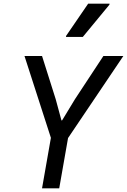

<svg xmlns="http://www.w3.org/2000/svg" viewBox="-20 -1019 688 1039"><path d="M259 -262 112.5 -716H207.5L281.5 -482L312.5 -367.5H316L385.5 -482L539.5 -716H647.5L341.5 -262ZM207.5 0 262.5 -313.5H355.5L300.5 0ZM337 -819 337.5 -824.5 457 -999H573L572 -993.5L428 -819Z"/></svg>

Font: Google Sans Code
Style: Italic
Weight: 400
Italic angle: -10°
Monospace: yes
Designer: Google Sans Code Authors
Foundry: Google LLC
Version: Version 6.000